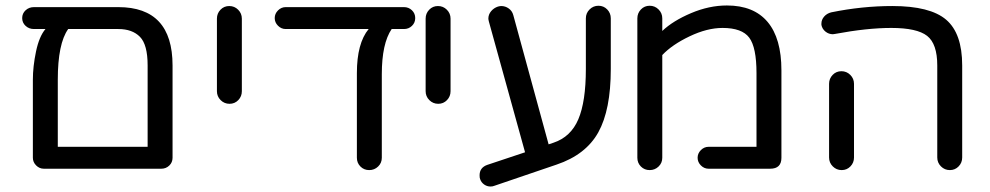

<svg xmlns="http://www.w3.org/2000/svg" viewBox="-20 -616 3613 701"><path d="M519 -80V-377Q519 -453 491 -481.5Q463 -510 412 -510H229Q191 -457 191 -325V-80ZM412 -590Q610 -590 610 -377V-40Q610 -23 598 -11.5Q586 0 569 0H140Q124 0 112 -12Q100 -24 100 -40V-325Q100 -373 111.5 -428Q123 -483 146 -510H104Q86 -510 73.5 -521.5Q61 -533 61 -550Q61 -567 73.5 -578.5Q86 -590 104 -590Z M863 -548V-283Q863 -264 850 -250.5Q837 -237 818 -237Q799 -237 785.5 -250.5Q772 -264 772 -283V-548Q772 -567 785 -580.5Q798 -594 817 -594Q836 -594 849.5 -580.5Q863 -567 863 -548Z M1455 -590Q1472 -590 1484 -578.5Q1496 -567 1496 -550Q1496 -533 1484 -521.5Q1472 -510 1455 -510H1410Q1374 -457 1374 -345V-40Q1374 -21 1360.5 -8Q1347 5 1328 5Q1309 5 1296 -8Q1283 -21 1283 -40V-349Q1283 -458 1326 -510H1023Q1007 -510 995 -522Q983 -534 983 -550Q983 -566 995 -578Q1007 -590 1023 -590Z M1625 -548V-283Q1625 -264 1612 -250.5Q1599 -237 1580 -237Q1561 -237 1547.5 -250.5Q1534 -264 1534 -283V-548Q1534 -567 1547 -580.5Q1560 -594 1579 -594Q1598 -594 1611.5 -580.5Q1625 -567 1625 -548Z M2210 -549V-364Q2210 -215 2164.5 -133Q2119 -51 2012 -15L1786 62Q1779 65 1771 65Q1758 65 1747.5 57.5Q1737 50 1733 38Q1731 34 1731 24Q1731 -4 1759 -14L1897 -60L1765 -537Q1763 -545 1763 -548Q1763 -563 1773 -575Q1783 -587 1798 -592Q1806 -594 1810 -594Q1825 -594 1837.5 -585Q1850 -576 1854 -561L1983 -89L2001 -95Q2064 -116 2091.5 -180.5Q2119 -245 2119 -364V-549Q2119 -568 2132.5 -581.5Q2146 -595 2165 -595Q2184 -595 2197 -581.5Q2210 -568 2210 -549Z M2634 -596Q2732 -596 2782.5 -536Q2833 -476 2833 -359V-40Q2833 0 2792 0H2567Q2551 0 2539 -12Q2527 -24 2527 -40Q2527 -56 2539 -68Q2551 -80 2567 -80H2742V-349Q2742 -443 2715.5 -478.5Q2689 -514 2618 -514Q2562 -514 2498 -483.5Q2434 -453 2398 -415V-40Q2398 -21 2384.5 -8Q2371 5 2352 5Q2333 5 2320 -8Q2307 -21 2307 -40V-549Q2307 -568 2320 -581.5Q2333 -595 2352 -595Q2371 -595 2384.5 -581.5Q2398 -568 2398 -549V-503Q2437 -540 2503 -568Q2569 -596 2634 -596Z M3098 -310V-41Q3098 -22 3085 -8.5Q3072 5 3053 5Q3034 5 3020.5 -8.5Q3007 -22 3007 -41V-310Q3007 -329 3020 -342.5Q3033 -356 3052 -356Q3071 -356 3084.5 -342.5Q3098 -329 3098 -310ZM3028 -492Q3026 -492 3024 -491.5Q3022 -491 3021 -491Q3006 -491 2994 -500.5Q2982 -510 2979 -525V-530Q2979 -544 2989 -555.5Q2999 -567 3015 -571Q3128 -594 3238 -594Q3376 -594 3434.5 -544Q3493 -494 3493 -377V-41Q3493 -22 3480 -8.5Q3467 5 3448 5Q3429 5 3415.5 -8.5Q3402 -22 3402 -41V-377Q3402 -456 3365 -485Q3328 -514 3234 -514Q3146 -514 3028 -492Z"/></svg>

Font: VarelaRound
Style: Regular
Weight: 400
Designer: Joe Prince, Avraham Cornfeld
Foundry: Joe Prince, Avraham Cornfeld
Version: Version 2.000;PS 002.000;hotconv 1.0.88;makeotf.lib2.5.64775